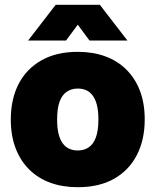

<svg xmlns="http://www.w3.org/2000/svg" viewBox="-20 -770 648 800"><path d="M304 10Q241 10 190 -8.5Q139 -27 102 -63.5Q65 -100 45 -152.5Q25 -205 25 -272Q25 -357 57.5 -420Q90 -483 152.5 -518.5Q215 -554 304 -554Q367 -554 418 -535.5Q469 -517 506 -480.5Q543 -444 563 -392Q583 -340 583 -272Q583 -188 550.5 -124.5Q518 -61 456 -25.5Q394 10 304 10ZM304 -143Q330 -143 349.5 -156Q369 -169 379.5 -197.5Q390 -226 390 -272Q390 -307 384 -331.5Q378 -356 366.5 -371.5Q355 -387 339.5 -394Q324 -401 304 -401Q278 -401 258.5 -388Q239 -375 228.5 -347Q218 -319 218 -272Q218 -237 224 -212.5Q230 -188 241.5 -172.5Q253 -157 269 -150Q285 -143 304 -143ZM97 -601 212 -750H396L511 -601H353L304 -667L255 -601Z"/></svg>

Font: Mona Sans ExtraLight Black
Style: Regular
Weight: 900
Version: Version 2.000